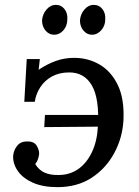

<svg xmlns="http://www.w3.org/2000/svg" viewBox="-20 -754 570 790"><path d="M216 16Q157 16 116 -2Q75 -20 54 -49.5Q33 -79 34 -112Q36 -136 50.5 -154Q65 -172 90 -172Q120 -173 131 -154.5Q142 -136 141 -120Q140 -111 136.5 -100Q133 -89 125 -79Q140 -54 164 -43.5Q188 -33 221 -34Q267 -34 302 -58.5Q337 -83 358.5 -128.5Q380 -174 383 -236Q389 -349 358 -402.5Q327 -456 265 -456Q224 -456 194 -439.5Q164 -423 146 -395.5Q128 -368 123 -335H80L90 -511H144L139 -467Q175 -491 210.5 -503.5Q246 -516 285 -516Q343 -516 390.5 -488Q438 -460 465 -403.5Q492 -347 488 -260Q484 -187 450 -124Q416 -61 357 -22.5Q298 16 216 16ZM162 -231 165 -281H401L400 -233ZM359 -611Q338 -611 323.5 -628Q309 -645 309 -670Q311 -696 327.5 -715Q344 -734 365 -734Q388 -734 401.5 -716.5Q415 -699 413 -674Q413 -648 396.5 -629.5Q380 -611 359 -611ZM203 -611Q182 -611 167.5 -628Q153 -645 153 -670Q155 -696 171.5 -715Q188 -734 209 -734Q232 -734 245.5 -716.5Q259 -699 257 -674Q257 -648 241 -629.5Q225 -611 203 -611Z"/></svg>

Font: Lora Medium
Style: Italic
Weight: 500
Italic angle: -3°
Designer: Olga Karpushina, Alexei Vanyashin (Cyrillic)
Foundry: Cyreal
Version: Version 3.004